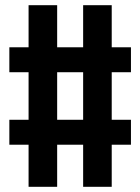

<svg xmlns="http://www.w3.org/2000/svg" viewBox="-20 -737 540 739"><path d="M90 -18V-180H16V-276H90V-459H16V-555H90V-717H200V-555H300V-717H410V-555H484V-459H410V-276H484V-180H410V-18H300V-180H200V-18ZM300 -276V-459H200V-276Z"/></svg>

Font: Iosevka Curly Slab
Style: Bold
Weight: 700
Monospace: yes
Designer: Belleve Invis
Foundry: Belleve Invis
Version: Version 22.1.2; ttfautohint (v1.8.4)